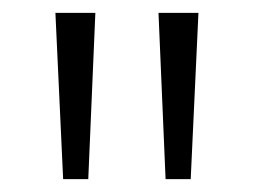

<svg xmlns="http://www.w3.org/2000/svg" viewBox="-20 -734 394 298"><path d="M128 -714 117 -456H78L66 -714ZM288 -714 276 -456H237L226 -714Z"/></svg>

Font: Noto Sans Myanmar SemiCondensed Light
Style: Regular
Weight: 300
Width: 4
Designer: Monotype Design Team
Foundry: Monotype Imaging Inc.
Version: Version 2.107; ttfautohint (v1.8.4.7-5d5b)